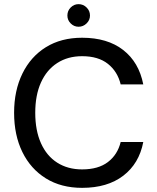

<svg xmlns="http://www.w3.org/2000/svg" viewBox="-20 -894 759 926"><path d="M376 12Q275 12 201.5 -33.5Q128 -79 88 -160.5Q48 -242 48 -350Q48 -457 88 -539Q128 -621 201.5 -666.5Q275 -712 376 -712Q498 -712 574 -653Q650 -594 671 -487H562Q547 -549 500.5 -586Q454 -623 376 -623Q307 -623 256 -590Q205 -557 177.5 -496Q150 -435 150 -350Q150 -265 177.5 -203.5Q205 -142 256 -109.5Q307 -77 376 -77Q454 -77 500.5 -112.5Q547 -148 562 -209H671Q651 -105 574.5 -46.5Q498 12 376 12ZM359 -765Q337 -765 321 -781Q305 -797 305 -819Q305 -842 321 -858Q337 -874 359 -874Q381 -874 397.5 -858Q414 -842 414 -819Q414 -797 397.5 -781Q381 -765 359 -765Z"/></svg>

Font: DM Sans 11pt Medium
Style: Regular
Weight: 500
Version: Version 4.004;gftools[0.9.30]